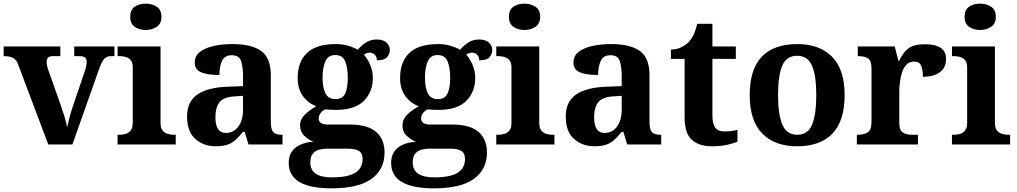

<svg xmlns="http://www.w3.org/2000/svg" viewBox="-20 -790 5561 1050"><path d="M80 -435Q70 -464 51.5 -473.5Q33 -483 0 -483V-536H310V-483H268Q235 -483 235 -451Q235 -439 238 -427Q241 -415 244 -407L311 -218Q322 -187 332.5 -153Q343 -119 347 -93Q352 -117 360 -147.5Q368 -178 375 -198L443 -399Q448 -413 451 -427Q454 -441 454 -454Q454 -471 443 -477Q432 -483 415 -483H386V-536H606V-483H586Q566 -483 552 -470.5Q538 -458 521 -410L376 0H244Z M777 -626Q741 -626 716.5 -643.5Q692 -661 692 -698Q692 -736 716.5 -753Q741 -770 777 -770Q812 -770 837.5 -753Q863 -736 863 -698Q863 -661 837.5 -643.5Q812 -626 777 -626ZM623 0V-53H635Q650 -53 666.5 -57.5Q683 -62 694.5 -76Q706 -90 706 -118V-422Q706 -449 694 -462Q682 -475 665.5 -479Q649 -483 635 -483H623V-536H858V-118Q858 -90 869.5 -76Q881 -62 898 -57.5Q915 -53 929 -53H941V0Z M1160 10Q1094 10 1048.5 -30Q1003 -70 1003 -153Q1003 -234 1059 -273Q1115 -312 1227 -316L1309 -319V-374Q1309 -424 1298.5 -456Q1288 -488 1247 -488Q1209 -488 1194.5 -457.5Q1180 -427 1180 -380Q1113 -380 1079 -395Q1045 -410 1045 -447Q1045 -484 1073 -506Q1101 -528 1148 -538.5Q1195 -549 1251 -549Q1356 -549 1408.5 -511Q1461 -473 1461 -379V-124Q1461 -83 1474 -68Q1487 -53 1521 -53H1525V0H1339L1318 -69H1309Q1287 -42 1267.5 -24.5Q1248 -7 1223 1.5Q1198 10 1160 10ZM1215 -63Q1258 -63 1283.5 -98Q1309 -133 1309 -191V-266L1264 -263Q1204 -260 1181 -231.5Q1158 -203 1158 -149Q1158 -63 1215 -63Z M1793 240Q1559 240 1559 101Q1559 48 1594 19Q1629 -10 1694 -15Q1667 -26 1644 -47.5Q1621 -69 1621 -104Q1621 -137 1646 -162Q1671 -187 1710 -209Q1666 -225 1637 -264Q1608 -303 1608 -364Q1608 -452 1659 -500.5Q1710 -549 1817 -549Q1852 -549 1883 -540Q1914 -531 1936 -518Q1962 -547 1986 -560.5Q2010 -574 2040 -574Q2076 -574 2094 -557Q2112 -540 2112 -517Q2112 -495 2097 -477.5Q2082 -460 2041 -460Q2041 -480 2029 -491Q2017 -502 2003 -502Q1983 -502 1970 -491Q1990 -469 2004.5 -435Q2019 -401 2019 -364Q2019 -288 1970 -238.5Q1921 -189 1817 -189Q1806 -189 1787 -190Q1768 -191 1759 -192Q1745 -186 1734 -172.5Q1723 -159 1723 -141Q1723 -125 1736 -117Q1749 -109 1770 -109H1891Q1991 -109 2037 -68.5Q2083 -28 2083 44Q2083 136 2012 188Q1941 240 1793 240ZM1814 -248Q1854 -248 1868 -279.5Q1882 -311 1882 -365Q1882 -421 1867.5 -455Q1853 -489 1813 -489Q1774 -489 1759 -454Q1744 -419 1744 -364Q1744 -312 1759.5 -280Q1775 -248 1814 -248ZM1795 180Q1883 180 1923 154.5Q1963 129 1963 80Q1963 48 1943 35.5Q1923 23 1882 23H1766Q1746 23 1725.5 28.5Q1705 34 1691 50Q1677 66 1677 99Q1677 180 1795 180Z M2353 240Q2119 240 2119 101Q2119 48 2154 19Q2189 -10 2254 -15Q2227 -26 2204 -47.5Q2181 -69 2181 -104Q2181 -137 2206 -162Q2231 -187 2270 -209Q2226 -225 2197 -264Q2168 -303 2168 -364Q2168 -452 2219 -500.5Q2270 -549 2377 -549Q2412 -549 2443 -540Q2474 -531 2496 -518Q2522 -547 2546 -560.5Q2570 -574 2600 -574Q2636 -574 2654 -557Q2672 -540 2672 -517Q2672 -495 2657 -477.5Q2642 -460 2601 -460Q2601 -480 2589 -491Q2577 -502 2563 -502Q2543 -502 2530 -491Q2550 -469 2564.5 -435Q2579 -401 2579 -364Q2579 -288 2530 -238.5Q2481 -189 2377 -189Q2366 -189 2347 -190Q2328 -191 2319 -192Q2305 -186 2294 -172.5Q2283 -159 2283 -141Q2283 -125 2296 -117Q2309 -109 2330 -109H2451Q2551 -109 2597 -68.5Q2643 -28 2643 44Q2643 136 2572 188Q2501 240 2353 240ZM2374 -248Q2414 -248 2428 -279.5Q2442 -311 2442 -365Q2442 -421 2427.5 -455Q2413 -489 2373 -489Q2334 -489 2319 -454Q2304 -419 2304 -364Q2304 -312 2319.5 -280Q2335 -248 2374 -248ZM2355 180Q2443 180 2483 154.5Q2523 129 2523 80Q2523 48 2503 35.5Q2483 23 2442 23H2326Q2306 23 2285.5 28.5Q2265 34 2251 50Q2237 66 2237 99Q2237 180 2355 180Z M2848 -626Q2812 -626 2787.5 -643.5Q2763 -661 2763 -698Q2763 -736 2787.5 -753Q2812 -770 2848 -770Q2883 -770 2908.5 -753Q2934 -736 2934 -698Q2934 -661 2908.5 -643.5Q2883 -626 2848 -626ZM2694 0V-53H2706Q2721 -53 2737.5 -57.5Q2754 -62 2765.5 -76Q2777 -90 2777 -118V-422Q2777 -449 2765 -462Q2753 -475 2736.5 -479Q2720 -483 2706 -483H2694V-536H2929V-118Q2929 -90 2940.5 -76Q2952 -62 2969 -57.5Q2986 -53 3000 -53H3012V0Z M3231 10Q3165 10 3119.5 -30Q3074 -70 3074 -153Q3074 -234 3130 -273Q3186 -312 3298 -316L3380 -319V-374Q3380 -424 3369.5 -456Q3359 -488 3318 -488Q3280 -488 3265.5 -457.5Q3251 -427 3251 -380Q3184 -380 3150 -395Q3116 -410 3116 -447Q3116 -484 3144 -506Q3172 -528 3219 -538.5Q3266 -549 3322 -549Q3427 -549 3479.5 -511Q3532 -473 3532 -379V-124Q3532 -83 3545 -68Q3558 -53 3592 -53H3596V0H3410L3389 -69H3380Q3358 -42 3338.5 -24.5Q3319 -7 3294 1.5Q3269 10 3231 10ZM3286 -63Q3329 -63 3354.5 -98Q3380 -133 3380 -191V-266L3335 -263Q3275 -260 3252 -231.5Q3229 -203 3229 -149Q3229 -63 3286 -63Z M3871 10Q3804 10 3764 -25Q3724 -60 3724 -148V-468H3649V-519Q3681 -519 3706.5 -532Q3732 -545 3747 -561Q3778 -594 3793 -660H3876V-536H4004V-468H3876V-158Q3876 -113 3891.5 -92Q3907 -71 3942 -71Q3962 -71 3979.5 -73.5Q3997 -76 4013 -80V-15Q3997 -8 3960.5 1Q3924 10 3871 10Z M4338 10Q4218 10 4149 -59.5Q4080 -129 4080 -270Q4080 -411 4146 -480Q4212 -549 4341 -549Q4461 -549 4530 -480Q4599 -411 4599 -270Q4599 -129 4532.5 -59.5Q4466 10 4338 10ZM4340 -53Q4398 -53 4421 -108.5Q4444 -164 4444 -270Q4444 -377 4420.5 -431Q4397 -485 4339 -485Q4281 -485 4258 -431Q4235 -377 4235 -270Q4235 -164 4258.5 -108.5Q4282 -53 4340 -53Z M4666 0V-53H4669Q4703 -53 4724.5 -65.5Q4746 -78 4746 -125V-415Q4746 -459 4726.5 -471Q4707 -483 4674 -483H4671V-536H4873L4893 -458H4898Q4918 -503 4948 -525.5Q4978 -548 5039 -548Q5154 -548 5154 -467Q5154 -421 5120.5 -395.5Q5087 -370 5027 -370Q5027 -411 5017 -432Q5007 -453 4978 -453Q4952 -453 4936 -435Q4920 -417 4912 -390.5Q4904 -364 4901 -337Q4898 -310 4898 -293V-120Q4898 -76 4918 -64.5Q4938 -53 4968 -53H5000V0Z M5340 -626Q5304 -626 5279.5 -643.5Q5255 -661 5255 -698Q5255 -736 5279.5 -753Q5304 -770 5340 -770Q5375 -770 5400.5 -753Q5426 -736 5426 -698Q5426 -661 5400.5 -643.5Q5375 -626 5340 -626ZM5186 0V-53H5198Q5213 -53 5229.5 -57.5Q5246 -62 5257.5 -76Q5269 -90 5269 -118V-422Q5269 -449 5257 -462Q5245 -475 5228.5 -479Q5212 -483 5198 -483H5186V-536H5421V-118Q5421 -90 5432.5 -76Q5444 -62 5461 -57.5Q5478 -53 5492 -53H5504V0Z"/></svg>

Font: Noto Serif Thai
Style: Bold
Weight: 700
Designer: Monotype Design Team
Foundry: Monotype Imaging Inc.
Version: Version 2.002; ttfautohint (v1.8.4.7-5d5b)